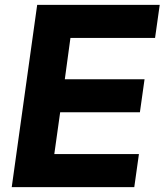

<svg xmlns="http://www.w3.org/2000/svg" viewBox="-20 -765 673 785"><path d="M28 0H529L548 -135H202L226 -306H552L571 -441H245L268 -610H614L633 -745H132Z"/></svg>

Font: Mluvka ExtraBold
Style: Italic
Weight: 800
Italic angle: -8°
Designer: Modified by Jiří Krblich, Original typeface by Gumpita Rahayu
Foundry: Gumpita Rahayu & Jiří Krblich
Version: Version 2.000;Glyphs 3.1.1 (3134)